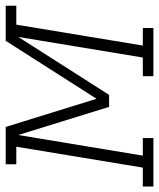

<svg xmlns="http://www.w3.org/2000/svg" viewBox="2 -610 570 689"><g transform="rotate(-90 287.5 -265.0)"><path d="M-37 0V-38H31L106 -492H43V-530H177L278 -204L486 -530H612V-492H544L469 -38H532V0H359V-38H426L500 -485L292 -159H249L148 -485L74 -38H137V0Z"/></g></svg>

Font: Iosevka Slab XLtExObl
Style: Regular
Weight: 200
Width: 7
Italic angle: -9°
Monospace: yes
Designer: Belleve Invis
Foundry: Belleve Invis
Version: Version 11.1.1; ttfautohint (v1.8.3)